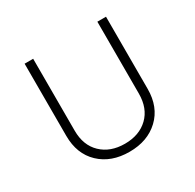

<svg xmlns="http://www.w3.org/2000/svg" viewBox="-127 -682 837 826"><g transform="rotate(-30 292.0 -269.0)"><path d="M292.5 8.3Q201.7 8.3 146 -44.7Q90.3 -97.7 90.3 -187.5V-545.9H132.8V-189Q132.8 -115.7 176.8 -73.7Q220.7 -31.7 292.5 -31.7Q364.3 -31.7 408 -73.7Q451.7 -115.7 451.7 -189V-545.9H494.6V-187.5Q494.6 -97.7 438.7 -44.7Q382.8 8.3 292.5 8.3Z"/></g></svg>

Font: Inter Extra Light
Style: Regular
Weight: 200
Designer: Rasmus Andersson
Foundry: rsms
Version: Version 4.000;git-3c8e0fc